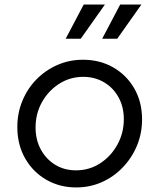

<svg xmlns="http://www.w3.org/2000/svg" viewBox="-20 -810 698 842"><path d="M314 12Q242 12 183.5 -21.5Q125 -55 90.5 -115Q56 -175 56 -253Q56 -314 78 -367.5Q100 -421 139.5 -461.5Q179 -502 231.5 -525Q284 -548 344 -548Q418 -548 476.5 -514.5Q535 -481 569 -422Q603 -363 603 -286Q603 -225 580.5 -171Q558 -117 518 -75.5Q478 -34 426 -11Q374 12 314 12ZM313 -63Q372 -63 419.5 -94Q467 -125 495 -176Q523 -227 523 -287Q523 -341 500 -383Q477 -425 436.5 -449Q396 -473 345 -473Q287 -473 239.5 -442.5Q192 -412 164 -362Q136 -312 136 -251Q136 -197 159 -154.5Q182 -112 222 -87.5Q262 -63 313 -63ZM268 -640 347 -790H440L334 -640ZM428 -640 507 -790H600L494 -640Z"/></svg>

Font: Plus Jakarta Sans
Style: Italic
Weight: 400
Italic angle: -8°
Designer: Gumpita Rahayu
Foundry: Tokotype
Version: Version 2.006